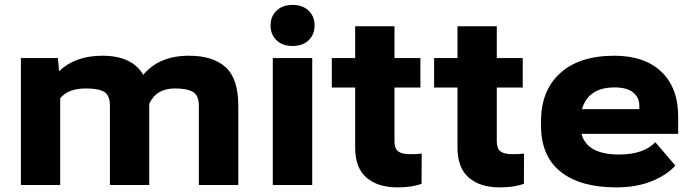

<svg xmlns="http://www.w3.org/2000/svg" viewBox="-20 -770 2875 799"><path d="M66.9 -528.3H221.2L225.6 -473.6Q292.5 -538.1 406.2 -538.1Q529.8 -538.1 576.2 -458.5Q642.1 -538.1 766.1 -538.1Q866.7 -538.1 919.2 -490.2Q971.7 -442.4 971.7 -329.6V0H807.6V-329.1Q807.6 -372.6 783.4 -387.2Q759.3 -401.9 708 -401.9Q629.9 -401.9 601.1 -337.9V0H437.5V-328.6Q437.5 -373.5 413.6 -387.7Q389.6 -401.9 336.9 -401.9Q264.2 -401.9 230.5 -361.3V0H66.9Z M1279.3 -528.3V0H1115.2V-528.3ZM1197.3 -749.5Q1239.3 -749.5 1264.2 -725.8Q1289.1 -702.1 1289.1 -664.1Q1289.1 -626 1264.2 -602.3Q1239.3 -578.6 1197.3 -578.6Q1155.8 -578.6 1130.9 -602.3Q1106 -626 1106 -664.1Q1106 -702.1 1130.9 -725.8Q1155.8 -749.5 1197.3 -749.5Z M1360.8 -405.8V-528.3H1458V-660.6H1621.6V-528.3H1729.5V-405.8H1621.6V-180.7Q1621.6 -151.4 1637.2 -139.9Q1652.8 -128.4 1685.5 -128.4Q1720.7 -128.4 1734.9 -130.9L1734.4 -5.4Q1694.8 9.8 1634.3 9.8Q1551.8 9.8 1504.9 -31Q1458 -71.8 1458 -155.8V-405.8Z M1786.6 -405.8V-528.3H1883.8V-660.6H2047.4V-528.3H2155.3V-405.8H2047.4V-180.7Q2047.4 -151.4 2063 -139.9Q2078.6 -128.4 2111.3 -128.4Q2146.5 -128.4 2160.6 -130.9L2160.2 -5.4Q2120.6 9.8 2060.1 9.8Q1977.5 9.8 1930.7 -31Q1883.8 -71.8 1883.8 -155.8V-405.8Z M2231.4 -247.1V-265.1Q2231.4 -393.6 2311.3 -465.8Q2391.1 -538.1 2536.6 -538.1Q2662.1 -538.1 2732.2 -471.4Q2802.2 -404.8 2802.2 -284.7V-212.9H2399.9Q2422.9 -127 2556.2 -127Q2658.2 -127 2707 -178.2L2790.5 -81.1Q2755.9 -42 2692.4 -16.1Q2628.9 9.8 2544.9 9.8Q2394.5 9.8 2313 -55.4Q2231.4 -120.6 2231.4 -247.1ZM2401.9 -315.9H2640.6V-329.6Q2640.6 -364.7 2614.5 -385.5Q2588.4 -406.2 2537.6 -406.2Q2428.2 -406.2 2401.9 -315.9Z"/></svg>

Font: Bert Sans Black
Style: Regular
Weight: 900
Designer: Christian Robertson, Adam Twardoch, & Cristiano Sobral
Foundry: Google
Version: Version 12.135;January 10, 2020;FontCreator 12.0.0.2547 64-b